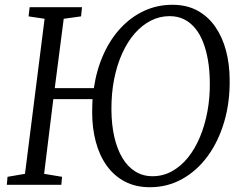

<svg xmlns="http://www.w3.org/2000/svg" viewBox="-20 -773 1016 803"><path d="M607 10Q547 10 502 -13.8Q457 -37.5 426.5 -80Q396 -122.5 380.8 -179.5Q365.5 -236.5 365.5 -302.5Q365.5 -317 366 -331Q366.5 -345 367 -358.5H203L164.5 -46L239.5 -33.5L236.5 0H8.5L11.5 -33.5L84.5 -46L166.5 -694.5L99.5 -704.5L104 -743H323L319 -704.5L246.5 -694.5L209 -404.5H372.5Q384 -481.5 412.8 -545.5Q441.5 -609.5 485 -656Q528.5 -702.5 583.2 -727.8Q638 -753 701 -753Q761.5 -753 806 -728.5Q850.5 -704 880.2 -661.2Q910 -618.5 925 -562.2Q940 -506 940.5 -441.5Q942 -346 917.8 -263.8Q893.5 -181.5 848.8 -120.2Q804 -59 742.2 -24.5Q680.5 10 607 10ZM618 -36Q661.5 -36 698.8 -56.5Q736 -77 765.5 -113.2Q795 -149.5 815.8 -198.8Q836.5 -248 847.5 -306.8Q858.5 -365.5 857.5 -429.5Q857 -479 849.8 -521.2Q842.5 -563.5 829 -597.8Q815.5 -632 795.2 -656Q775 -680 748.8 -692.8Q722.5 -705.5 689 -705.5Q647.5 -705.5 610.5 -686.5Q573.5 -667.5 543.2 -632.8Q513 -598 491 -549.5Q469 -501 457.2 -441.2Q445.5 -381.5 446 -313.5Q446.5 -251 458.2 -200Q470 -149 492 -112.2Q514 -75.5 545.8 -55.8Q577.5 -36 618 -36Z"/></svg>

Font: Merriweather 28pt Light
Style: Italic
Weight: 300
Italic angle: -7.8°
Version: Version 2.101